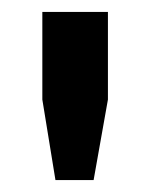

<svg xmlns="http://www.w3.org/2000/svg" viewBox="-20 -707 251 322"><path d="M73 -405 51 -540V-687H161V-540L137 -405Z"/></svg>

Font: Archivo Condensed
Style: Bold
Weight: 700
Width: 3
Designer: Hector Gatti
Foundry: Omnibus-Type
Version: Version 2.001